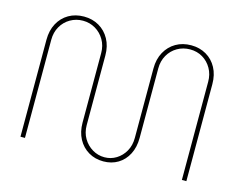

<svg xmlns="http://www.w3.org/2000/svg" viewBox="-100 -867 1294 1033"><g transform="rotate(15 547.0 -350.0)"><path d="M549 13Q503 13 466.5 -8.5Q430 -30 409 -69Q388 -108 388 -160V-547Q388 -588 369 -620.5Q350 -653 318.5 -671.5Q287 -690 249 -690Q211 -690 179 -671.5Q147 -653 128.5 -620.5Q110 -588 110 -547V0H85V-540Q85 -592 106 -631Q127 -670 164 -691.5Q201 -713 249 -713Q296 -713 333 -691.5Q370 -670 391.5 -631Q413 -592 413 -540V-153Q413 -111 432 -79Q451 -47 482 -28.5Q513 -10 549 -10Q585 -10 615 -28.5Q645 -47 663 -79Q681 -111 681 -153V-540Q681 -592 702.5 -631Q724 -670 761 -691.5Q798 -713 846 -713Q893 -713 930 -691.5Q967 -670 988 -631Q1009 -592 1009 -540V0H984V-547Q984 -588 965.5 -620.5Q947 -653 916 -671.5Q885 -690 846 -690Q807 -690 775 -671.5Q743 -653 724.5 -620.5Q706 -588 706 -547V-160Q706 -108 686 -69Q666 -30 630.5 -8.5Q595 13 549 13Z"/></g></svg>

Font: MuseoModerno SemiBold Thin
Style: Regular
Weight: 250
Version: Version 1.001